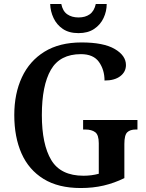

<svg xmlns="http://www.w3.org/2000/svg" viewBox="-20 -938 738 968"><path d="M387 10Q274 10 199.5 -36Q125 -82 88.5 -164.5Q52 -247 52 -358Q52 -466 90.5 -548.5Q129 -631 204.5 -677.5Q280 -724 391 -724Q502 -724 558.5 -691Q615 -658 615 -610Q615 -576 586.5 -554Q558 -532 507 -532Q507 -586 479 -625.5Q451 -665 388 -665Q282 -665 236.5 -586Q191 -507 191 -358Q191 -210 238.5 -131Q286 -52 401 -52Q421 -52 440.5 -54.5Q460 -57 478 -62V-216Q478 -258 460 -271.5Q442 -285 410 -285H399V-333H673V-285H664Q636 -285 621.5 -271Q607 -257 607 -212V-40Q556 -15 502.5 -2.5Q449 10 387 10ZM376 -771Q328 -771 297 -792Q266 -813 250 -847Q234 -881 233 -918H289Q296 -882 319 -866Q342 -850 376 -850Q410 -850 432.5 -866Q455 -882 463 -918H518Q518 -881 502 -847Q486 -813 454.5 -792Q423 -771 376 -771Z"/></svg>

Font: Noto Serif Thai SemiCondensed SemiBold
Style: Regular
Weight: 600
Width: 4
Designer: Monotype Design Team
Foundry: Monotype Imaging Inc.
Version: Version 2.002; ttfautohint (v1.8.4.7-5d5b)